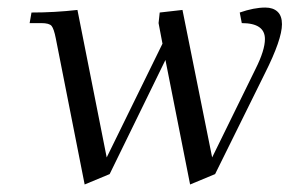

<svg xmlns="http://www.w3.org/2000/svg" viewBox="-20 -472 797 506"><path d="M58.1 -411.1 63 -439Q124 -439 184.1 -445.8L261.2 -57.1L408.2 -356.9L397.9 -411.1L400.9 -439L460.9 -445.8L539.1 -57.1L653.8 -291Q678.2 -339.8 678.2 -369.1Q678.2 -411.1 617.2 -411.1L611.8 -439Q649.4 -452.1 679.2 -452.1Q699.7 -452.1 711.4 -441.2Q723.1 -430.2 723.1 -408.2Q723.1 -368.2 678.2 -278.8L546.9 -13.2L481 14.2L416 -314L269 -13.2L203.1 14.2L127 -371.1Q122.1 -396 116 -403.6Q109.9 -411.1 88.9 -411.1Z"/></svg>

Font: Dihjauti
Style: Italic
Weight: 400
Italic angle: -9°
Designer: T. Christopher White
Version: Version 3.0.0